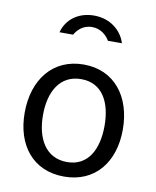

<svg xmlns="http://www.w3.org/2000/svg" viewBox="-86 -829 737 906"><g transform="rotate(10 282.5 -376.5)"><path d="M443 -657C427 -711 374 -763 292 -763C212 -763 159 -716 144 -657H209C221 -677 245 -708 292 -708C334 -708 362 -681 376 -657ZM283 10C431 10 518 -100 518 -256C518 -414 431 -527 284 -527C137 -527 48 -415 48 -255C48 -99 134 10 283 10ZM285 -60C182 -60 135 -147 135 -259C135 -371 182 -457 284 -457C385 -457 430 -372 430 -259C430 -147 386 -60 285 -60Z"/></g></svg>

Font: United Sans
Style: Regular
Weight: 400
Designer: Pablo Impallari, Rodrigo Fuenzalida (Modified by Dan O. Williams)
Version: Version 1.000;PS 001.000;hotconv 1.0.88;makeotf.lib2.5.64775